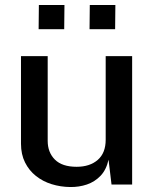

<svg xmlns="http://www.w3.org/2000/svg" viewBox="-20 -743 624 773"><path d="M262.5 10Q223.5 9.5 188 -1.5Q152.5 -12.5 124.8 -34.5Q97 -56.5 80.8 -89Q64.5 -121.5 64.5 -164.5V-517H172V-176Q172 -129.5 201 -100.5Q230 -71.5 288.5 -71.5Q341.5 -71.5 373.5 -99.2Q405.5 -127 405.5 -180.5V-517H512V0H429L417 -100Q408 -59.5 384.8 -35.2Q361.5 -11 329.8 -0.2Q298 10.5 262.5 10ZM340.5 -625.5 341.5 -723H444.5L443.5 -625.5ZM135.5 -625.5 136.5 -723H239.5L238.5 -625.5Z"/></svg>

Font: Public Sans Thin Medium
Style: Regular
Weight: 500
Version: Version 2.001